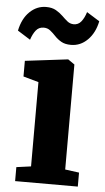

<svg xmlns="http://www.w3.org/2000/svg" viewBox="-63 -832 473 868"><g transform="rotate(5 174.0 -398.0)"><path d="M39.5 0V-63.5L105.5 -72.5V-455L36 -474.5V-545.5L229 -569H231L260.5 -548.5V-72L324 -63.5V0ZM-7 -679Q4.5 -734.5 36.8 -765.5Q69 -796.5 111 -796.5Q138 -796.5 155.8 -786.2Q173.5 -776 186.8 -763Q200 -750 212.2 -740Q224.5 -730 240.5 -729.5Q262 -729 275.5 -746Q289 -763 297 -789.5L355.5 -753Q344.5 -699.5 312.2 -667.5Q280 -635.5 237 -635.5Q210 -635.5 192.8 -645.5Q175.5 -655.5 163.2 -668.8Q151 -682 138.2 -692.2Q125.5 -702.5 108 -702.5Q86 -702.5 72.8 -685.8Q59.5 -669 51 -642.5Z"/></g></svg>

Font: Merriweather ExtraBold
Style: Regular
Weight: 800
Version: Version 2.100